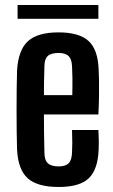

<svg xmlns="http://www.w3.org/2000/svg" viewBox="-20 -737 451 765"><path d="M267 -219H372Q373 -205 373.5 -182Q374 -159 373 -141Q370 -61 333.5 -26.5Q297 8 214 8Q129 8 90.5 -26.5Q52 -61 48 -141Q47 -170 46.5 -211.5Q46 -253 46 -298Q46 -343 46.5 -385Q47 -427 48 -457Q53 -538 91.5 -573Q130 -608 213 -608Q295 -608 332.5 -574Q370 -540 373 -461Q374 -448 374.5 -419Q375 -390 374.5 -353.5Q374 -317 372 -281H155Q155 -244 155.5 -207Q156 -170 157 -130Q157 -99 170.5 -86.5Q184 -74 214 -74Q241 -74 253.5 -86.5Q266 -99 267 -130Q269 -162 267 -219ZM213 -526Q183 -526 170 -513.5Q157 -501 157 -473Q156 -441 155.5 -413.5Q155 -386 155 -358H268Q269 -398 268.5 -429Q268 -460 267 -473Q266 -501 253.5 -513.5Q241 -526 213 -526ZM50 -662V-717H372V-662Z"/></svg>

Font: Big Shoulders Display
Style: Bold
Weight: 700
Designer: Patric King
Foundry: XO Type Co
Version: Version 1.000; ttfautohint (v1.8.2)